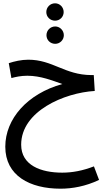

<svg xmlns="http://www.w3.org/2000/svg" viewBox="-20 -870 644 1161"><path d="M313 -745C342 -745 365 -768 365 -797C365 -826 342 -850 313 -850C283 -850 260 -826 260 -797C260 -768 283 -745 313 -745ZM314 -605C342 -605 366 -628 366 -657C366 -686 342 -710 314 -710C284 -710 261 -686 261 -657C261 -628 284 -605 314 -605ZM346 271C416 271 497 257 579 218L548 136C481 162 418 174 356 174C228 174 108 130 108 5C108 -198 369 -309 553 -320L547 -416H532C371 -417 299 -509 151 -509C109 -509 66 -499 33 -488L49 -398C75 -405 107 -412 145 -412C226 -412 296 -383 357 -362C145 -303 12 -151 12 17C12 193 161 271 346 271Z"/></svg>

Font: Noto Sans Arabic UI SmCn Md
Style: Regular
Weight: 500
Width: 4
Designer: Monotype Design Team, Nadine Chahine and Nizar Qandah
Foundry: Monotype Imaging Inc.
Version: Version 2.010